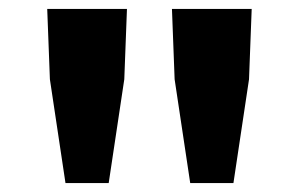

<svg xmlns="http://www.w3.org/2000/svg" viewBox="-20 -804 671 431"><path d="M127 -393H224L259 -626L265 -784H86L92 -626ZM407 -393H504L539 -626L545 -784H366L372 -626Z"/></svg>

Font: Noto Sans Korean Black
Style: Bold
Weight: 900
Designer: Ryoko NISHIZUKA (kana & ideographs); Paul D. Hunt (Latin, Greek & Cyrillic); Wenlong ZHANG (bopomofo); Sandoll Communica
Foundry: Adobe Systems Incorporated
Version: Version 1.000;PS 1;hotconv 1.0.78;makeotf.lib2.5.61930